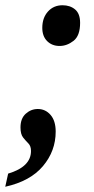

<svg xmlns="http://www.w3.org/2000/svg" viewBox="-35 -561 357 731"><path d="M192 -386Q163 -386 144.5 -404.5Q126 -423 126 -455Q126 -493 147.5 -517Q169 -541 203 -541Q232 -541 251 -525Q270 -509 270 -474Q270 -425 245 -405.5Q220 -386 192 -386ZM-4 100Q83 74 83 14Q83 -5 73 -15Q63 -25 53 -37.5Q43 -50 43 -76Q43 -110 63 -128Q83 -146 109 -146Q138 -146 157.5 -123.5Q177 -101 177 -60Q177 14 128.5 71.5Q80 129 -15 150Z"/></svg>

Font: Noto Serif ExtraCondensed
Style: Bold Italic
Weight: 700
Width: 2
Italic angle: -12°
Designer: Monotype Design Team
Foundry: Monotype Imaging Inc.
Version: Version 2.013; ttfautohint (v1.8.4.7-5d5b)